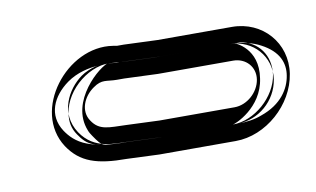

<svg xmlns="http://www.w3.org/2000/svg" viewBox="-35 -431 472 287"><g transform="rotate(-10 201.0 -287.5)"><path d="M401 -286C408 -332 374 -370 328 -370H215L164 -372H154L148 -373C79 -384 12 -298 51 -238C69 -211 94 -203 139 -203L188 -201H304C350 -201 394 -240 401 -286ZM351 -286C348 -267 330 -251 311 -251H197L147 -253C121 -254 106 -252 95 -269C84 -285 93 -306 109 -317C123 -327 129 -322 145 -322H156L207 -320H321C340 -320 354 -305 351 -286ZM376 -289C371 -256 337 -226 304 -226H189L139 -228C95 -228 84 -234 72 -252C65 -262 63 -273 65 -285C70 -321 110 -353 145 -348L153 -347H164L214 -345H328H336C363 -341 380 -318 376 -289ZM376 -282C381 -316 355 -345 321 -345H207L156 -347H145C138 -347 131 -350 116 -347C109 -345 101 -342 94 -337C72 -321 53 -287 74 -255C94 -225 126 -229 146 -228L196 -226H311C343 -226 371 -250 376 -282ZM356 -287C363 -332 328 -345 328 -345H213L163 -347H149L137 -349C124 -347 70 -302 89 -255C90 -252 92 -249 94 -246C107 -227 107 -228 139 -228H141L190 -226H304C307 -226 350 -243 356 -287ZM396 -284C393 -265 380 -243 348 -232C338 -228 325 -226 311 -226H195L144 -228C135 -228 111 -226 84 -236C68 -242 59 -252 53 -261C36 -287 48 -314 73 -332C104 -354 145 -347 145 -347H158L208 -345H321C339 -345 355 -341 366 -335C393 -321 399 -302 396 -284Z"/></g></svg>

Font: AppleStorm
Style: XbdFaxIta
Weight: 800
Foundry: Cannot Into Space Fonts
Version: Version 1.01